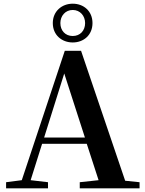

<svg xmlns="http://www.w3.org/2000/svg" viewBox="-20 -1020 786 1040"><path d="M374 -790C433 -790 481 -830 481 -895C481 -960 433 -1000 374 -1000C315 -1000 266 -959 266 -895C266 -830 315 -790 374 -790ZM374 -825C334 -825 307 -854 307 -895C307 -934 334 -966 374 -966C414 -966 441 -934 441 -895C441 -854 414 -825 374 -825ZM328 -622 440 -275H219ZM412 0H736V-33L658 -41L419 -745H331L98 -44L13 -33V0H240V-33L146 -44L208 -241H450L514 -44L412 -33Z"/></svg>

Font: Noto Serif CJK HK
Style: Bold
Weight: 700
Designer: Ryoko NISHIZUKA 西塚涼子 (kana & ideographs); Frank Grießhammer (Latin, Greek & Cyrillic); Wenlong ZHANG 张文龙 (bopomofo); San
Foundry: Adobe
Version: Version 2.001;hotconv 1.1.0;makeotfexe 2.6.0